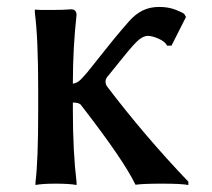

<svg xmlns="http://www.w3.org/2000/svg" viewBox="-20 -526 614 557"><path d="M81.1 -489.3V-498H85Q92.8 -497.1 105.5 -497.1H129.9Q165 -497.1 186.5 -499Q201.2 -499 202.1 -483.4Q191.4 -386.7 191.4 -286.1V-283.2Q204.1 -285.2 213.9 -294.9Q223.6 -304.7 233.4 -316.4L307.6 -409.2Q335 -442.4 354 -463.9Q373 -485.4 394 -495.6Q415 -505.9 441.9 -505.9Q468.8 -505.9 489.7 -497.6Q510.7 -489.3 514.6 -485.4L519.5 -476.6L477.5 -393.6H464.8Q459 -405.3 440.4 -413.6Q421.9 -421.9 409.2 -421.9Q396.5 -421.9 382.8 -410.6Q369.1 -399.4 336.9 -359.4L295.9 -308.6Q286.1 -298.8 286.1 -289.6Q286.1 -280.3 292 -273.4Q400.4 -130.9 525.4 0L526.4 1V10.7Q506.8 6.8 450.7 6.8Q394.5 6.8 375 9.8H373Q338.9 -61.5 213.9 -222.7Q208 -228.5 191.4 -228.5V-204.1Q191.4 -86.9 202.1 2.9V10.7Q182.6 6.8 140.6 6.8Q102.5 6.8 83 10.7V2Q90.8 -59.6 90.8 -204.1V-266.6Q90.8 -415 81.1 -489.3Z"/></svg>

Font: GenEi LateMin P v2
Style: Medium
Weight: 500
Designer: o_tamon (Modified)
Foundry: o_tamon / Adobe Systems Incorporated / FONT 910 / Philipp H. Poll
Version: Version 2.1;Original Version 1.004